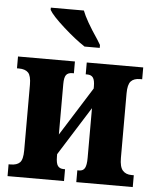

<svg xmlns="http://www.w3.org/2000/svg" viewBox="-54 -812 693 857"><g transform="rotate(5 292.5 -383.0)"><path d="M12 -53H21Q49 -53 62.5 -66.5Q76 -80 76 -121V-415Q76 -455 62.5 -469Q49 -483 21 -483H12V-536H267V-483H260Q241 -483 232.5 -472Q224 -461 224 -431V-205L361 -423V-433Q361 -460 353 -471.5Q345 -483 327 -483H320V-536H573V-483H563Q536 -483 522.5 -468.5Q509 -454 509 -414V-125Q509 -85 523 -69Q537 -53 563 -53H573V0H320V-53H328Q346 -53 353.5 -66.5Q361 -80 361 -112V-335L224 -117V-107Q224 -76 232.5 -64.5Q241 -53 259 -53H265V0H12ZM139 -756V-766H287Q303 -723 358 -642L372 -619V-606H304Q261 -634 207 -682.5Q153 -731 139 -756Z"/></g></svg>

Font: Noto Serif CondExtraBold
Style: Regular
Weight: 800
Width: 3
Designer: Monotype Design Team
Foundry: Monotype Imaging Inc.
Version: Version 1.001